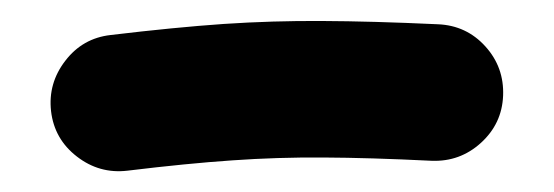

<svg xmlns="http://www.w3.org/2000/svg" viewBox="-20 -98 525 182"><path d="M28.4 7.4Q31.5 33.9 52.9 50.4Q74.2 66.9 100.7 63.8Q157.5 56.9 200.3 54Q243 51 286.5 51.3Q330 51.5 389 54.4Q416 55.5 435.9 37.4Q455.8 19.3 456.9 -7.2Q458 -34.2 440.1 -54Q422.1 -73.9 395.1 -75Q332.3 -77.9 285.4 -78.1Q238.5 -78.4 192.1 -75.3Q145.8 -72.1 84.8 -64.8Q58.3 -61.8 41.9 -40.4Q25.4 -19 28.4 7.4Z"/></svg>

Font: Mikhak VF
Style: Regular
Weight: 100
Designer: Amin Abedi
Version: Version 3.001